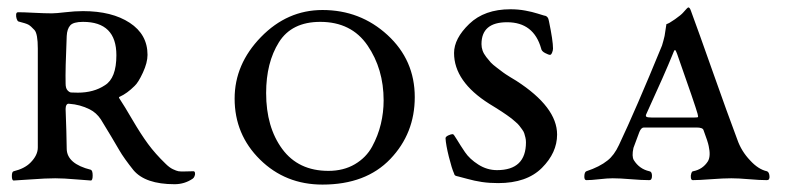

<svg xmlns="http://www.w3.org/2000/svg" viewBox="-20 -483 2120 518"><path d="M157 -258Q157 -245 162 -239.5Q167 -234 171.5 -233.5Q176 -233 190 -233Q233 -233 263 -253Q294 -272 294 -334Q294 -424 204 -424Q178 -424 169.5 -414.5Q161 -405 160 -386Q156 -294 157 -258ZM157 -189Q158 -166 159 -129.5Q160 -93 160 -81Q161 -41 225 -25Q230 -23 230 -9.5Q230 4 225 4Q221 4 186 1Q151 -2 129 -2Q104 -2 63.5 1Q23 4 17 4Q12 4 12 -8Q12 -20 17 -21Q46 -28 62 -44Q82 -64 82 -85V-352Q82 -392 73 -402Q63 -413 56.5 -416.5Q50 -420 30 -425Q27 -426 25 -432Q23 -438 23.5 -444Q24 -450 29 -450Q43 -450 72 -448.5Q101 -447 120 -447Q131 -447 156.5 -450Q182 -453 204 -453Q282 -453 330 -421.5Q378 -390 378 -335Q378 -314 365.5 -287Q353 -260 343 -251Q323 -231 303 -222Q299 -221 303 -216Q315 -198 337.5 -159.5Q360 -121 379.5 -94.5Q399 -68 427 -41Q437 -31 446.5 -26.5Q456 -22 461.5 -21Q467 -20 481 -20.5Q495 -21 502 -21Q505 -21 506 -17Q507 -13 505 -8Q503 -3 500 -1Q478 14 451 14Q372 14 340 -24Q328 -39 318 -53Q308 -67 302 -77.5Q296 -88 280.5 -114Q265 -140 252 -161Q240 -179 222 -188Q196 -201 167 -203Q162 -204 159.5 -200Q157 -196 157 -189Z M844 -424Q767 -424 732.5 -369Q698 -314 698 -232Q698 -140 741.5 -81Q785 -22 866 -22Q907 -22 937.5 -40Q968 -58 984 -87.5Q1000 -117 1007.5 -148.5Q1015 -180 1015 -212Q1015 -297 971.5 -360.5Q928 -424 844 -424ZM613 -217Q613 -310 684 -383Q755 -456 850 -456Q952 -456 1025.5 -388.5Q1099 -321 1099 -221Q1099 -123 1033 -54Q967 15 850 15Q750 15 681.5 -52.5Q613 -120 613 -217Z M1321 -24Q1399 -24 1399 -99Q1399 -106 1397.5 -112Q1396 -118 1394.5 -123Q1393 -128 1388.5 -134Q1384 -140 1381 -144Q1378 -148 1371 -154Q1364 -160 1360.5 -163Q1357 -166 1347.5 -172.5Q1338 -179 1333.5 -182Q1329 -185 1317 -192.5Q1305 -200 1300 -203Q1205 -263 1205 -340Q1205 -379 1246 -418.5Q1287 -458 1357 -458Q1378 -458 1397 -454.5Q1416 -451 1430 -446.5Q1444 -442 1448 -441Q1459 -440 1461 -426Q1472 -373 1472 -352Q1472 -347 1469.5 -341Q1467 -335 1464 -335Q1460 -335 1450.5 -340Q1441 -345 1440 -352Q1420 -423 1348 -423Q1279 -423 1279 -364Q1279 -355 1282 -346.5Q1285 -338 1292 -329Q1299 -320 1304 -314.5Q1309 -309 1321 -300Q1333 -291 1337.5 -287.5Q1342 -284 1356.5 -275Q1371 -266 1373 -265Q1483 -194 1483 -120Q1483 -71 1442 -30Q1401 11 1324 11Q1300 11 1280 8Q1260 5 1240.5 -0.5Q1221 -6 1216 -7Q1211 -8 1209 -9Q1207 -10 1206 -12L1205 -15Q1199 -28 1191 -60Q1183 -92 1182 -110Q1182 -114 1189 -117.5Q1196 -121 1202 -121Q1204 -121 1213 -106Q1222 -91 1234.5 -72.5Q1247 -54 1270.5 -39Q1294 -24 1321 -24Z M1795 -337Q1774 -285 1724 -176Q1721 -170 1724 -168Q1727 -166 1737 -166H1854Q1862 -166 1863 -167Q1864 -168 1862 -176Q1856 -198 1807 -337Q1804 -345 1802.5 -347Q1801 -349 1799.5 -347Q1798 -345 1795 -337ZM1562 3Q1556 3 1556.5 -8Q1557 -19 1562 -21Q1598 -33 1619 -50Q1637 -64 1650 -92Q1695 -187 1766 -360Q1770 -373 1773 -386Q1774 -391 1775 -399Q1776 -407 1777 -412L1778 -418Q1784 -419 1801 -431Q1818 -443 1823 -449Q1835 -463 1837 -463Q1841 -463 1844 -454Q1864 -400 1903.5 -288Q1943 -176 1969 -107Q1980 -75 2004 -50Q2026 -26 2049 -21Q2055 -19 2056 -8Q2057 3 2049 3Q2030 3 2001 0.5Q1972 -2 1953 -2Q1932 -2 1898.5 0.5Q1865 3 1849 3Q1845 3 1844 -3Q1843 -9 1845 -15Q1847 -21 1850 -21Q1876 -26 1890 -48Q1898 -62 1892 -89Q1890 -100 1878 -132Q1876 -139 1859 -139H1717Q1710 -139 1705 -127Q1690 -87 1689 -84Q1684 -61 1690 -51Q1705 -27 1732 -21Q1739 -20 1739 -8.5Q1739 3 1732 3Q1712 3 1682 0.5Q1652 -2 1633 -2Q1619 -2 1597 0.5Q1575 3 1562 3Z"/></svg>

Font: EB Garamond
Style: SC
Weight: 400
Version: Version 000.010